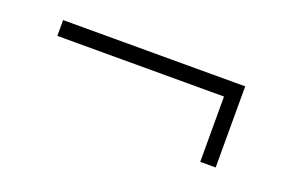

<svg xmlns="http://www.w3.org/2000/svg" viewBox="-40 -439 602 397"><g transform="rotate(20 260.5 -241.0)"><path d="M413.9 -151.4V-295.1H47.2V-329.9H447.9V-151.4Z"/></g></svg>

Font: Afacad Flux ExtraLight
Style: Regular
Weight: 250
Designer: Kristian Moeller
Foundry: Dicotype
Version: Version 1.100